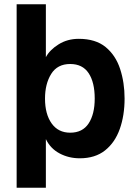

<svg xmlns="http://www.w3.org/2000/svg" viewBox="-20 -730 640 900"><path d="M58 150V-710H195V-462Q213 -496 254.5 -522Q296 -548 349 -548Q428 -548 475 -509.5Q522 -471 543 -407Q564 -343 564 -268Q564 -189 541.5 -125.5Q519 -62 472.5 -25Q426 12 354 12Q302 12 259 -11Q216 -34 195 -78V150ZM309 -108Q367 -108 395.5 -151.5Q424 -195 424 -268Q424 -344 395.5 -387Q367 -430 309 -430Q249 -430 220 -383.5Q191 -337 191 -268Q191 -195 222 -151.5Q253 -108 309 -108Z"/></svg>

Font: Geist Mono
Style: Bold
Weight: 700
Monospace: yes
Designer: Basement.studio, Andrés Briganti, Mateo Zaragoza
Foundry: Basement.studio, Vercel, Andrés Briganti, Guido Ferreyra, Mateo Zaragoza
Version: Version 1.500; ttfautohint (v1.8.4.7-5d5b)